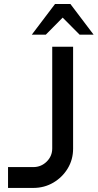

<svg xmlns="http://www.w3.org/2000/svg" viewBox="-20 -924 480 944"><path d="M250.5 -904.3H326.2L440.4 -753.4H371.6L288.1 -837.4L205.1 -753.4H136.2ZM19.5 -102.5H143.6Q182.1 -102.5 209.5 -129.4Q236.8 -156.2 236.8 -194.3V-694.3H339.4V-192.9Q339.4 -139.6 313 -95.9Q286.6 -52.2 242.2 -26.1Q197.8 0 143.6 0H19.5Z"/></svg>

Font: Anta
Style: Regular
Weight: 400
Designer: Sergej Lebedev
Foundry: Sergej Lebedev
Version: Version 1.000; ttfautohint (v1.8.4.7-5d5b)